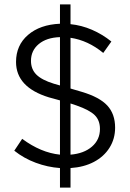

<svg xmlns="http://www.w3.org/2000/svg" viewBox="-20 -787 590 874"><path d="M253 67V-22Q197 -26 143 -46Q89 -66 45 -101L81 -155Q166 -92 253 -83V-330L202 -344Q53 -390 53 -505Q53 -581 107.5 -628Q162 -675 253 -679V-767H301V-677Q351 -672 398.5 -651.5Q446 -631 487 -598L450 -546Q381 -603 301 -615V-384L352 -369Q433 -345 468.5 -306.5Q504 -268 504 -206Q504 -155 478.5 -114.5Q453 -74 407.5 -50Q362 -26 301 -22V67ZM253 -398V-618Q192 -616 156.5 -586.5Q121 -557 121 -510Q121 -472 145.5 -447.5Q170 -423 225 -406ZM301 -83Q362 -88 398.5 -119.5Q435 -151 435 -200Q435 -239 411.5 -262.5Q388 -286 328 -307L301 -316Z"/></svg>

Font: Red Hat Text VF
Style: Regular
Weight: 400
Designer: Pentagram, MCKL
Foundry: Pentagram, MCKL
Version: Version 1.023